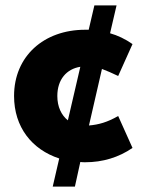

<svg xmlns="http://www.w3.org/2000/svg" viewBox="-20 -590 536 710"><path d="M257 100 277 9C284 10 288 10 295 10C360 10 419 -8 470 -43L417 -161C377 -138 345 -129 309 -126L357 -335C376 -328 394 -320 417 -309L470 -427C443 -446 415 -459 387 -467L411 -570H329L308 -480H295C142 -480 32 -382 32 -235C32 -120 98 -37 199 -4L175 100ZM192 -235C192 -296 226 -335 277 -343L231 -145C207 -164 192 -195 192 -235Z"/></svg>

Font: Gantari ExtraBold
Style: Regular
Weight: 800
Designer: Anugrah Pasau
Foundry: Lafontype
Version: Version 1.000